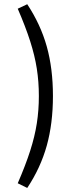

<svg xmlns="http://www.w3.org/2000/svg" viewBox="-20 -801 383 919"><path d="M64.9 -759.3 110.4 -780.8Q174.3 -684.1 203.9 -578.4Q233.4 -472.7 233.4 -341.3Q233.4 -210.4 203.9 -104Q174.3 2.4 110.4 98.6L64.9 76.2Q102.5 -10.7 124.5 -79.3Q146.5 -147.9 156.2 -210.4Q166 -272.9 166 -341.3Q166 -410.2 156.2 -472.4Q146.5 -534.7 124.5 -603.5Q102.5 -672.4 64.9 -759.3Z"/></svg>

Font: Pinar DS3-Regular
Style: Regular
Weight: 400
Designer: Amin Abedi
Version: Version 2.000